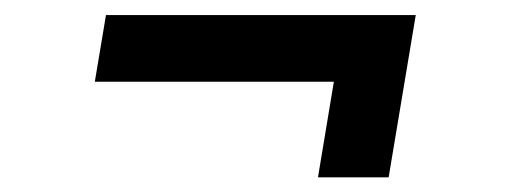

<svg xmlns="http://www.w3.org/2000/svg" viewBox="-20 -390 703 260"><path d="M410.6 -149.9 432.1 -279.3H108.4L123.5 -369.6H543L506.3 -149.9Z"/></svg>

Font: Inter 17pt Medium
Style: Italic
Weight: 500
Italic angle: -9.3988°
Version: Version 4.001;git-66647c0bb